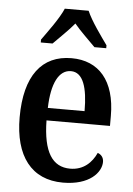

<svg xmlns="http://www.w3.org/2000/svg" viewBox="-55 -807 595 859"><g transform="rotate(5 243.0 -378.0)"><path d="M107 -619V-606H160C187 -634 227 -671 254 -704C280 -672 323 -632 348 -606H401V-619C374 -657 327 -721 308 -766H201C182 -721 134 -657 107 -619ZM260 10C380 10 431 -51 431 -98C431 -118 419 -131 404 -136C384 -92 347 -55 287 -55C207 -55 165 -119 163 -261H448V-306C448 -464 373 -548 251 -548C118 -548 42 -452 42 -264C42 -91 118 10 260 10ZM329 -317H164C167 -428 199 -490 253 -490C308 -490 329 -422 329 -317Z"/></g></svg>

Font: Noto Serif Georgian Condensed SemiBold
Style: Regular
Weight: 600
Width: 3
Designer: Monotype Design Team, Akaki Razmadze
Foundry: Google LLC
Version: Version 2.003